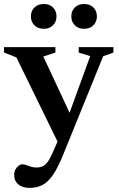

<svg xmlns="http://www.w3.org/2000/svg" viewBox="-20 -680 593 960"><path d="M342 -86 276.5 46 62 -393 0 -417.5V-444.5H257V-417L196.5 -397.5ZM127.5 259.5Q93 259.5 72 242.2Q51 225 51 194.5Q51 178.5 57.5 166.8Q64 155 73.5 148.2Q83 141.5 91.5 141.5Q101 141.5 111.2 145.5Q121.5 149.5 134.2 153.5Q147 157.5 163 157.5Q179.5 157.5 192.5 151.8Q205.5 146 217 131.2Q228.5 116.5 240.5 89.5L293 -29.5L316.5 -85L431 -399.5L373.5 -417V-444.5H547V-417L496 -399L294 98Q268 161.5 243.5 196.5Q219 231.5 191.2 245.5Q163.5 259.5 127.5 259.5ZM199 -536Q169.5 -536 152 -553.8Q134.5 -571.5 134.5 -598Q134.5 -625 152 -642.5Q169.5 -660 199 -660Q228 -660 245.2 -642.5Q262.5 -625 262.5 -598Q262.5 -571.5 245.2 -553.8Q228 -536 199 -536ZM400.5 -536Q371 -536 353.8 -553.8Q336.5 -571.5 336.5 -598Q336.5 -625 353.8 -642.5Q371 -660 400.5 -660Q430 -660 447.2 -642.5Q464.5 -625 464.5 -598Q464.5 -571.5 447.2 -553.8Q430 -536 400.5 -536Z"/></svg>

Font: Newsreader 16pt 16pt SemiBold
Style: Regular
Weight: 600
Version: Version 1.003